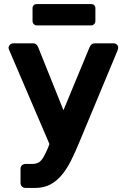

<svg xmlns="http://www.w3.org/2000/svg" viewBox="-20 -733 621 944"><path d="M162 -608Q152 -608 146 -614.5Q140 -621 140 -631V-691Q140 -713 162 -713H427Q449 -713 449 -691V-631Q449 -621 443 -614.5Q437 -608 427 -608ZM106 191Q95 191 88 184Q81 177 81 166V97Q81 86 88 79.5Q95 73 106 73H139Q153 73 163.5 69Q174 65 182 56Q190 47 198 32Q206 17 216 -6L223 -25L26 -485Q22 -493 22 -498Q23 -507 29.5 -513.5Q36 -520 45 -520H141Q153 -520 159 -514Q165 -508 168 -500L292 -191L420 -500Q423 -508 429.5 -514Q436 -520 448 -520H540Q548 -520 554.5 -514Q561 -508 561 -500Q561 -497 560.5 -493.5Q560 -490 558 -485L368 -29Q349 17 329 57Q309 97 284 127Q259 157 227.5 174Q196 191 153 191Z"/></svg>

Font: Fz Rubik SemBd
Style: Regular
Weight: 600
Designer: Hubert and Fischer
Foundry: Hubert and Fischer
Version: Vit hóa bi FontZin.com